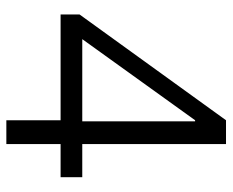

<svg xmlns="http://www.w3.org/2000/svg" viewBox="-82 -632 715 590"><g transform="rotate(90 275.0 -337.5)"><path d="M350 0V-166.7H25V-225L350 -675H423.3V-233.3H525V-166.7H423.3V0ZM100.8 -233.3H353.3V-580H350Z"/></g></svg>

Font: Funnel Sans Light Light
Style: Regular
Weight: 300
Version: Version 1.000